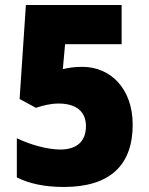

<svg xmlns="http://www.w3.org/2000/svg" viewBox="-20 -734 593 764"><path d="M308 -468C272 -468 254 -464 230 -459L239 -558H464V-714H83L58 -340L123 -305C150 -314 181 -322 213 -322C286 -322 322 -288 322 -232C322 -171 285 -139 220 -139C166 -139 96 -160 47 -184V-28C97 -3 159 10 234 10C419 10 508 -78 508 -238C508 -381 420 -468 308 -468Z"/></svg>

Font: Noto Sans Armenian SemiCondensed Black
Style: Regular
Weight: 900
Width: 4
Designer: Monotype Design Team
Foundry: Monotype Imaging Inc.
Version: Version 2.008